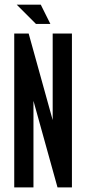

<svg xmlns="http://www.w3.org/2000/svg" viewBox="-20 -812 373 832"><path d="M125 -375V0H41.7V-666.7H104.2L208.3 -291.7V-666.7H291.7V0H229.2ZM198.3 -708.3H135.8L52.5 -791.7H156.7Z"/></svg>

Font: Yulong
Style: Regular
Weight: 400
Designer: GGBotNet
Foundry: f0n7.com
Version: 1.00